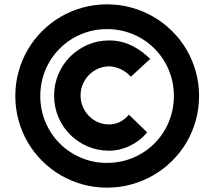

<svg xmlns="http://www.w3.org/2000/svg" viewBox="-20 -843 977 875"><path d="M467.8 12.2Q409.7 12.2 356.2 -2.7Q302.7 -17.6 256.3 -44.7Q210 -71.8 171.9 -109.9Q133.8 -147.9 106.7 -194.3Q79.6 -240.7 64.7 -294.2Q49.8 -347.7 49.8 -405.8Q49.8 -463.4 64.7 -516.8Q79.6 -570.3 106.7 -616.7Q133.8 -663.1 171.9 -701.2Q210 -739.3 256.3 -766.4Q302.7 -793.5 356.2 -808.3Q409.7 -823.2 467.8 -823.2Q525.4 -823.2 579.1 -808.3Q632.8 -793.5 679.4 -766.4Q726.1 -739.3 764.4 -701.2Q802.7 -663.1 830.1 -616.7Q857.4 -570.3 872.3 -516.8Q887.2 -463.4 887.2 -405.8Q887.2 -347.7 872.3 -294.2Q857.4 -240.7 830.1 -194.3Q802.7 -147.9 764.4 -109.9Q726.1 -71.8 679.4 -44.7Q632.8 -17.6 579.1 -2.7Q525.4 12.2 467.8 12.2ZM467.8 -710.4Q425.3 -710.4 386.2 -699.7Q347.2 -689 313.5 -669.2Q279.8 -649.4 252.2 -621.8Q224.6 -594.2 204.8 -560.3Q185.1 -526.4 174.3 -487.3Q163.6 -448.2 163.6 -405.8Q163.6 -341.8 187.3 -286.1Q210.9 -230.5 252.2 -189.2Q293.5 -147.9 348.9 -124.3Q404.3 -100.6 467.8 -100.6Q510.3 -100.6 549.3 -111.3Q588.4 -122.1 622.3 -141.8Q656.2 -161.6 683.8 -189.2Q711.4 -216.8 731.2 -250.7Q751 -284.7 761.7 -324Q772.5 -363.3 772.5 -405.8Q772.5 -448.2 761.7 -487.3Q751 -526.4 731.2 -560.3Q711.4 -594.2 683.8 -621.8Q656.2 -649.4 622.3 -669.2Q588.4 -689 549.3 -699.7Q510.3 -710.4 467.8 -710.4ZM576.2 -493.2Q555.2 -516.6 528.3 -528.6Q501.5 -540.5 477.5 -540.5Q450.7 -540.5 427 -530Q403.3 -519.5 385.5 -501.5Q367.7 -483.4 357.4 -459.2Q347.2 -435.1 347.2 -407.2Q347.2 -379.9 357.4 -356.2Q367.7 -332.5 385.3 -314.5Q402.8 -296.4 426.5 -286.1Q450.2 -275.9 477.5 -275.9Q501.5 -275.9 524.7 -286.6Q547.9 -297.4 567.4 -320.3L650.4 -240.2Q635.3 -220.7 615.5 -205.3Q595.7 -189.9 573.2 -179Q550.8 -168 526.4 -162.1Q502 -156.2 477.5 -156.2Q425.3 -156.2 379.6 -175.8Q334 -195.3 299.8 -229.2Q265.6 -263.2 246.1 -309.1Q226.6 -355 226.6 -407.2Q226.6 -459 246.1 -504.9Q265.6 -550.8 299.8 -585Q334 -619.1 379.6 -638.9Q425.3 -658.7 477.5 -658.7Q506.8 -658.7 532.7 -652.3Q558.6 -646 581.8 -634.5Q605 -623 625.5 -607.7Q646 -592.3 664.6 -574.7Z"/></svg>

Font: Twentytwelve Slab
Style: TwentytwelveSlab
Weight: 700
Designer: Domenico Catapano
Version: Version 1.00 2012